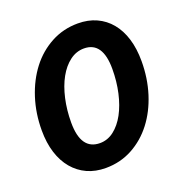

<svg xmlns="http://www.w3.org/2000/svg" viewBox="-123 -772 846 892"><g transform="rotate(-20 300.0 -326.0)"><path d="M251 12Q200 12 159.5 -6.5Q119 -25 90 -59.5Q61 -94 45.5 -143Q30 -192 30 -254Q30 -338 54 -412.5Q78 -487 121 -543Q164 -599 224.5 -631.5Q285 -664 357 -664Q408 -664 448.5 -645.5Q489 -627 517.5 -592.5Q546 -558 561 -509Q576 -460 576 -398Q576 -314 552.5 -239.5Q529 -165 486 -109Q443 -53 383 -20.5Q323 12 251 12ZM265 -106Q303 -106 334.5 -130.5Q366 -155 388.5 -196.5Q411 -238 423.5 -293.5Q436 -349 436 -411Q436 -545 344 -545Q306 -545 274 -521Q242 -497 219 -455.5Q196 -414 183.5 -358.5Q171 -303 171 -241Q171 -106 265 -106Z"/></g></svg>

Font: Source Code Pro
Style: Bold Italic
Weight: 700
Italic angle: -11°
Monospace: yes
Designer: Paul D. Hunt, Teo Tuominen
Foundry: Adobe Systems Incorporated
Version: Version 1.050;PS 1.000;hotconv 16.6.51;makeotf.lib2.5.65220